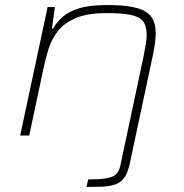

<svg xmlns="http://www.w3.org/2000/svg" viewBox="-20 -538 732 762"><path d="M323 204 330 174Q382 174 407.5 168.5Q433 163 443.5 150.5Q454 138 458 117L550 -315Q555 -341 558.5 -362.5Q562 -384 562 -400Q562 -437 546.5 -455Q531 -473 496 -479.5Q461 -486 403 -486Q326 -486 280 -466Q234 -446 209 -413.5Q184 -381 172 -342Q160 -303 152 -264L96 0H60L169 -510H198L186 -424H190Q205 -450 228.5 -471Q252 -492 294 -505Q336 -518 406 -518Q480 -518 522 -506.5Q564 -495 581 -470.5Q598 -446 598 -406Q598 -390 595 -367Q592 -344 587 -320L496 107Q490 136 481 154Q472 172 458.5 182.5Q445 193 426.5 197.5Q408 202 382.5 203Q357 204 323 204Z"/></svg>

Font: Saira Expanded Thin
Style: Italic
Weight: 250
Width: 7
Italic angle: -12°
Designer: Hector Gatti with collaboration of the Omnibus-Type team
Foundry: Omnibus-Type
Version: Version 1.101